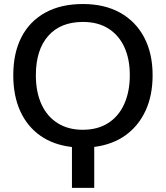

<svg xmlns="http://www.w3.org/2000/svg" viewBox="-20 -718 818 946"><path d="M334.5 207.5V6.3Q243.7 -3.9 179 -49.3Q114.3 -94.7 79.8 -170.4Q45.4 -246.1 45.4 -347.2Q45.4 -457.5 86.2 -535.9Q127 -614.3 203.9 -656.2Q280.8 -698.2 388.7 -698.2Q495.1 -698.2 572 -655.3Q648.9 -612.3 690.4 -533.7Q731.9 -455.1 731.9 -347.2Q731.9 -248 697.3 -172.9Q662.6 -97.7 598.4 -51.5Q534.2 -5.4 444.3 5.9V207.5ZM387.7 -78.6Q461.9 -78.6 513.7 -112.1Q565.4 -145.5 592.5 -206.3Q619.6 -267.1 619.6 -347.7Q619.6 -426.8 592.8 -485.6Q565.9 -544.4 514.4 -577.1Q462.9 -609.9 388.7 -609.9Q277.8 -609.9 217.3 -540.8Q156.7 -471.7 156.7 -347.2Q156.7 -264.6 184.3 -204.3Q211.9 -144 263.9 -111.3Q315.9 -78.6 387.7 -78.6Z"/></svg>

Font: Arimo Medium
Style: Regular
Weight: 500
Designer: Steve Matteson
Foundry: Monotype Imaging Inc.
Version: Version 1.33